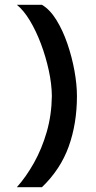

<svg xmlns="http://www.w3.org/2000/svg" viewBox="-20 -720 399 796"><path d="M50 56Q88 13.5 120.8 -44.8Q153.5 -103 173.8 -173.2Q194 -243.5 195 -322Q194.5 -372 182.2 -428.2Q170 -484.5 149.8 -538.2Q129.5 -592 103.8 -634.8Q78 -677.5 50 -700H154Q187 -680.5 213.8 -637.2Q240.5 -594 259.5 -538.5Q278.5 -483 288.8 -426Q299 -369 299 -322Q299 -208 265 -113Q231 -18 154 56Z"/></svg>

Font: Urbanist SemiBold
Style: Regular
Weight: 600
Designer: Corey Hu
Foundry: Corey Hu
Version: Version 1.321; ttfautohint (v1.8.4.7-5d5b)